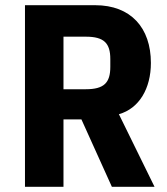

<svg xmlns="http://www.w3.org/2000/svg" viewBox="-20 -718 640 738"><path d="M224 -259H293L410 0H574L437 -279C515 -301 560 -378 560 -476C560 -611 483 -698 346 -698H76V0H224ZM224 -375V-577H310C380 -577 404 -552 404 -491V-461C404 -400 380 -375 310 -375Z"/></svg>

Font: IBM Plex Mono
Style: Bold
Weight: 700
Monospace: yes
Designer: Mike Abbink, Paul van der Laan, Pieter van Rosmalen
Foundry: Bold Monday
Version: Version 2.004